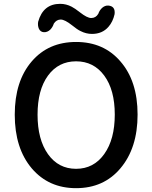

<svg xmlns="http://www.w3.org/2000/svg" viewBox="-20 -969 794 1002"><path d="M377 13Q234 13 146 -90Q57 -195 57 -370.5Q57 -546 146 -649Q233 -750 377 -750Q521 -750 608 -649Q698 -546 698 -371Q698 -196 608 -90Q521 13 377 13ZM377 -88Q469 -88 524 -165Q579 -242 579 -371Q579 -500 524 -574.5Q469 -649 377 -649Q285 -649 230.5 -574.5Q176 -500 176 -370.5Q176 -241 230.5 -164.5Q285 -88 377 -88ZM460 -792Q429 -792 400 -807Q383 -815 356 -837Q318 -867 297 -867Q275 -867 261 -846Q255 -827 242 -814Q227 -800 209 -801Q191 -802 183 -819Q176 -835 179 -855Q205 -949 294 -949Q325 -949 354 -934Q370 -926 398 -904Q435 -875 456 -875Q480 -875 493 -897Q499 -915 513 -928Q528 -941 545 -940Q583 -937 578 -895Q569 -855 546 -829Q514 -792 460 -792Z"/></svg>

Font: GenSenRounded JP M
Style: Regular
Weight: 500
Version: Version 1.501;PS 1;hotconv 16.6.51;makeotf.lib2.5.65220